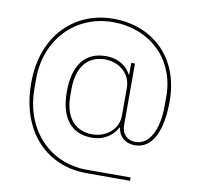

<svg xmlns="http://www.w3.org/2000/svg" viewBox="-89 -803 1057 1018"><g transform="rotate(10 440.0 -294.5)"><path d="M676 103H440C240 103 92 -51 92 -274V-326C92 -539 242 -692 442 -692C637 -692 788 -557 788 -352V-305C788 -167 740 -87 668 -87C622 -87 594 -119 594 -163V-496H574V-433H571C553 -470 509 -508 436 -508C328 -508 264 -434 264 -287C264 -142 328 -69 436 -69C509 -69 553 -110 572 -148H575C580 -101 616 -69 668 -69C769 -69 810 -185 810 -330C810 -576 643 -710 442 -710C231 -710 70 -554 70 -300C70 -30 234 121 440 121H676ZM436 -87C339 -87 286 -157 286 -268V-306C286 -420 339 -490 436 -490C509 -490 574 -439 574 -362V-212C574 -137 509 -87 436 -87Z"/></g></svg>

Font: IBM Plex Devanagari Thin
Style: Regular
Weight: 100
Designer: Mike Abbink, Paul van der Laan, Pieter van Rosmalen, Erin McLaughlin
Foundry: Bold Monday
Version: Version 1.0